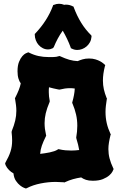

<svg xmlns="http://www.w3.org/2000/svg" viewBox="-20 -998 653 1043"><path d="M597.2 -80.1 595.2 -75.2Q595.2 -74.7 590.6 -65.4Q585.9 -56.2 573.5 -45.2Q561 -34.2 539.3 -25.1Q517.6 -16.1 483.9 -16.1Q461.9 -16.1 446.8 -21.2Q431.6 -26.4 420.9 -34.2Q398.4 -30.8 376.7 -24.7Q355 -18.6 334 -8.8L331.1 -6.8L328.1 -7.8Q315.9 -7.8 304.9 -8.8Q293.9 -9.8 282.2 -9.8Q242.7 -9.8 200.9 -1.5Q159.2 6.8 126 23.9L121.1 25.9L117.2 24.9Q118.7 25.4 109.9 22Q101.1 18.6 89.4 9.5Q77.6 0.5 66.7 -15.4Q55.7 -31.2 53.2 -56.2Q40 -63.5 31.5 -72Q22.9 -80.6 17.8 -87.9Q12.7 -95.2 10.7 -100.3Q8.8 -105.5 8.8 -106L7.8 -110.8L9.8 -115.2Q19 -131.8 25.9 -146.5Q32.7 -161.1 37.1 -175Q41.5 -189 43.7 -203.4Q45.9 -217.8 45.9 -234.9Q45.9 -254.9 43 -279.8L43.9 -286.1Q56.6 -316.9 62.7 -343.3Q68.8 -369.6 68.8 -396Q68.8 -411.1 66.9 -427Q64.9 -442.9 62 -460L61 -464.8L63 -467.8Q74.2 -489.7 81.5 -508.1Q88.9 -526.4 92.8 -544.9Q85.4 -554.7 80.3 -571Q75.2 -587.4 75.2 -610.8Q75.2 -642.1 83.3 -661.9Q91.3 -681.6 101.3 -692.9Q111.3 -704.1 119.6 -708Q127.9 -711.9 128.9 -711.9L133.8 -713.9L138.2 -711.9Q163.6 -699.2 189.5 -693.6Q215.3 -688 244.1 -688Q255.9 -688 271.5 -688.2Q287.1 -688.5 299.8 -692.9L304.2 -693.8L308.1 -691.9Q334.5 -679.7 356.9 -673.3Q379.4 -667 401.9 -666Q414.1 -671.4 429.2 -675.8Q444.3 -680.2 463.9 -680.2Q483.4 -680.2 498.5 -675.5Q513.7 -670.9 524.2 -665Q534.7 -659.2 540.3 -654.3Q545.9 -649.4 546.9 -648.9L551.8 -644L549.8 -638.2Q544.4 -616.7 541.7 -597.4Q539.1 -578.1 539.1 -560.1Q539.1 -535.6 544.2 -512.9Q549.3 -490.2 559.1 -465.8L561 -462.9L560.1 -459Q557.1 -440.4 555.2 -423.6Q553.2 -406.7 553.2 -390.1Q553.2 -358.4 559.8 -329.3Q566.4 -300.3 580.1 -271L582 -268.1L580.1 -263.2Q574.7 -241.7 571.8 -223.4Q568.8 -205.1 568.8 -188Q568.8 -162.1 575.2 -137.5Q581.5 -112.8 595.2 -84ZM250 -445.8 249 -442.9Q234.9 -409.7 228.5 -382.6Q222.2 -355.5 222.2 -329.1Q222.2 -313.5 224.1 -297.9Q226.1 -282.2 230 -265.1L231 -261.2L229 -256.8Q214.8 -228.5 207.3 -206.8Q199.7 -185.1 198.2 -162.1Q210 -163.6 223.6 -165.5Q237.3 -167.5 250.2 -170.2Q263.2 -172.9 274.7 -176.8Q286.1 -180.7 293.9 -186L297.9 -188L301.8 -187Q318.8 -183.1 335.2 -181.6Q351.6 -180.2 367.2 -180.2Q388.7 -180.2 410.2 -183.1Q407.7 -197.3 404.1 -212.6Q400.4 -228 395 -245.1L394 -251Q399.9 -283.7 399.9 -314.9Q399.9 -346.7 393.3 -375.7Q386.7 -404.8 374 -435.1L372.1 -439L373 -443.8Q378.4 -462.9 381.8 -481Q385.3 -499 386.2 -517.1Q379.4 -518.1 372.8 -518.6Q366.2 -519 359.9 -519Q346.2 -519 332.5 -517.1Q318.8 -515.1 303.2 -511.2L295.9 -512.2Q281.7 -514.6 270 -517.8Q258.3 -521 246.1 -523.9Q245.1 -516.6 245.1 -509.8Q245.1 -502.9 245.1 -496.1Q245.1 -485.4 246.3 -474.1Q247.6 -462.9 250 -450.2ZM477.1 -803.7V-798.3Q475.6 -781.2 468.3 -768.1Q460.9 -754.9 450 -745.6Q439 -736.3 425.8 -731.4Q412.6 -726.6 399.9 -726.6Q383.3 -726.6 369.1 -734.4L364.7 -736.3L363.8 -740.7Q355 -764.6 344.2 -787.1Q333.5 -809.6 320.8 -831.5Q305.7 -810.5 293.7 -788.1Q281.7 -765.6 272 -741.7L267.1 -736.3Q260.7 -733.4 254.2 -731.4Q247.6 -729.5 240.7 -729.5Q226.1 -729.5 212.9 -736.1Q199.7 -742.7 189.9 -753.7Q180.2 -764.6 174.6 -779.3Q168.9 -793.9 168.9 -809.6V-813.5L171.9 -816.4Q237.3 -885.7 267.1 -965.3L269 -970.7L272.9 -971.7Q279.8 -974.6 286.9 -976.1Q293.9 -977.5 300.8 -977.5Q314.9 -977.5 329.1 -971.7Q332 -972.7 334.5 -972.7Q336.9 -972.7 339.8 -972.7Q357.9 -972.7 376 -963.4L379.9 -961.4L380.9 -957.5Q397.9 -912.1 420.7 -875Q443.4 -837.9 474.1 -807.6Z"/></svg>

Font: Hanalei Fill
Style: Regular
Weight: 400
Version: Version 1.000